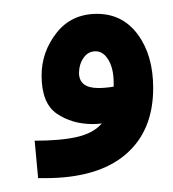

<svg xmlns="http://www.w3.org/2000/svg" viewBox="-20 -255 249 277"><path d="M35 2 30 -52Q68 -52 91.5 -57.5Q115 -63 127 -77Q121 -76 114 -76Q84 -76 62 -91Q40 -106 40 -146Q40 -180 61.5 -207.5Q83 -235 120 -235Q157 -235 179 -205Q201 -175 201 -128Q201 -66 161 -32Q121 2 45 2ZM94 -150Q94 -128 122 -128Q132 -128 144 -130V-135Q144 -156 136.5 -168.5Q129 -181 118 -181Q107 -181 100.5 -171.5Q94 -162 94 -150Z"/></svg>

Font: Noto Sans Arabic UI Cn XBd
Style: Regular
Weight: 800
Width: 3
Designer: Monotype Design Team, Nadine Chahine and Nizar Qandah
Foundry: Monotype Imaging Inc.
Version: Version 2.010; ttfautohint (v1.8.4.7-5d5b)